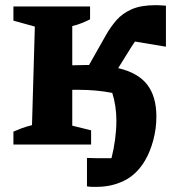

<svg xmlns="http://www.w3.org/2000/svg" viewBox="-20 -560 707 744"><path d="M32 0V-50Q48 -57 64 -63Q80 -69 104 -75L115 -457L32 -480V-535H329V-485Q315 -478 296.5 -470.5Q278 -463 260 -459V-307Q285 -308 308 -308Q316 -308 325 -308L390 -423Q408 -455 431 -481.5Q454 -508 490 -524Q526 -540 584 -540Q596 -540 623 -538V-379L503 -399Q497 -389 489 -378L438 -296Q515 -278 550.5 -232Q586 -186 586 -108Q586 -62 574 -17Q562 28 542 62Q510 116 461.5 140Q413 164 356 164Q346 164 336.5 164Q327 164 317 162V52Q337 53 357 53Q377 53 397 53Q404 53 412 53Q421 18 426 -20Q431 -58 431 -92Q431 -150 415 -200Q354 -212 284 -212Q272 -212 260 -212V-73L333 -55V0Z"/></svg>

Font: Piazzolla SC
Style: Bold
Weight: 700
Designer: Juan Pablo del Peral
Foundry: Huerta Tipografica
Version: Version 1.330